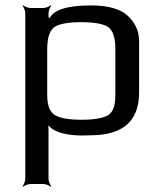

<svg xmlns="http://www.w3.org/2000/svg" viewBox="-20 -515 619 744"><path d="M294 10C321 10 343 9 362 8C461 -1 519 -49 519 -158V-357C519 -394 504 -427 475 -454C445 -481 398 -494 333 -494C246 -494 193 -479 175 -449C172 -446 167 -442 166 -439L170 -438C171 -441 168 -449 168 -453V-464C168 -473 174 -488 179 -493L177 -495C172 -490 157 -484 148 -484H98C89 -484 74 -490 69 -495L67 -493C72 -488 78 -473 78 -464V178C78 187 72 202 67 207L69 209C74 204 89 198 98 198H148C157 198 172 204 177 209L179 207C174 202 168 187 168 178V-14C168 -22 167 -33 165 -39L161 -37C164 -32 172 -24 178 -19C202 2 255 10 294 10ZM427 -147C427 -106 418 -80 399 -69C380 -57 345 -51 296 -51C247 -51 212 -57 193 -69C173 -80 163 -106 163 -147V-325C163 -370 173 -398 192 -411C211 -423 245 -429 295 -429C344 -429 379 -423 398 -411C417 -398 427 -370 427 -325V-147Z"/></svg>

Font: Gamestation Storm
Style: Regular
Weight: 400
Designer: Jonas Hecksher
Foundry: Jonas Hecksher, Playtypeª, e-types AS
Version: Version 1.003